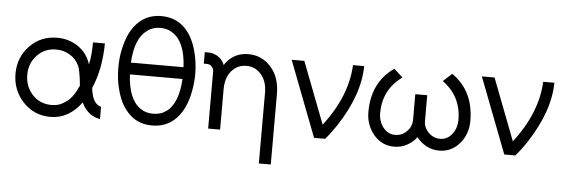

<svg xmlns="http://www.w3.org/2000/svg" viewBox="-55 -889 3708 1266"><g transform="rotate(5 1799.5 -256.0)"><path d="M295 -510Q187 -510 114 -435Q41 -359 41 -250Q41 -195 59.5 -148Q78 -101 114 -63Q187 14 295 14Q357 14 409 -16Q436 -32 458 -52.5Q480 -73 499 -100Q505 -87 512.5 -75Q520 -63 529 -53Q546 -32 569.5 -19Q593 -6 622 0V-81Q609 -85 599 -92Q589 -99 581 -110Q573 -121 567 -136.5Q561 -152 557 -173Q556 -177 555 -184Q554 -191 553 -200Q582 -267 596 -342Q610 -417 611 -500H532Q532 -460 529 -423Q526 -386 518 -353Q516 -361 513 -368Q510 -375 507 -382Q480 -441 422 -476Q365 -510 295 -510ZM295 -432Q346 -432 386 -407Q427 -383 448 -337Q454 -324 460 -292Q466 -260 471 -208Q461 -187 453 -171.5Q445 -156 439 -148Q414 -109 375 -87Q358 -75 337.5 -70Q317 -65 295 -65Q219 -65 169 -118Q119 -172 119 -250Q119 -326 169 -379Q219 -432 295 -432Z M967 -634Q1017 -634 1052 -608Q1133 -553 1141 -389H793Q801 -550 880 -606Q916 -634 967 -634ZM967 -712Q898 -712 846 -678Q761 -621 730 -490Q721 -457 717 -422Q713 -387 713 -350Q713 -313 717 -278Q721 -243 730 -209Q746 -143 775.5 -96.5Q805 -50 846 -22Q898 12 967 12Q1037 12 1089 -22Q1131 -50 1160 -96.5Q1189 -143 1205 -209Q1213 -243 1217.5 -278Q1222 -313 1222 -350Q1222 -387 1217.5 -422Q1213 -457 1205 -490Q1173 -622 1089 -678Q1037 -712 967 -712ZM1141 -311Q1132 -145 1051 -90Q1017 -66 967 -66Q917 -66 883 -91Q802 -146 793 -311Z M1770 200V-266Q1770 -321 1755 -366Q1740 -411 1710 -444Q1650 -512 1560 -512Q1471 -512 1417 -445Q1413 -440 1409.5 -435.5Q1406 -431 1404 -426Q1400 -436 1394 -446Q1388 -456 1379 -465Q1344 -500 1293 -500H1272V-424H1293Q1312 -424 1325 -410Q1338 -397 1338 -378V0H1363H1403H1417V-267Q1417 -344 1455 -388Q1494 -434 1554 -434Q1614 -434 1652 -388Q1691 -344 1691 -267V200Z M1847 -500 2039 0H2112Q2133 -24 2150.5 -47.5Q2168 -71 2184 -95Q2325 -310 2327 -500H2253Q2248 -396 2206.5 -293.5Q2165 -191 2088 -91L1931 -500Z M2527 -500Q2381 -399 2381 -201Q2381 -157 2395 -119Q2409 -81 2436 -49Q2490 12 2569 12Q2592 12 2613.5 7Q2635 2 2654 -9Q2673 -19 2689 -32.5Q2705 -46 2718 -64Q2732 -46 2748 -32.5Q2764 -19 2782 -9Q2821 12 2868 12Q2947 12 3001 -49Q3056 -112 3056 -201Q3056 -399 2910 -500L2852 -447Q2977 -357 2977 -201Q2977 -173 2969 -149Q2961 -125 2945 -105Q2914 -66 2868 -66Q2822 -66 2790 -99Q2758 -131 2758 -176V-345H2679V-176Q2679 -154 2671 -134Q2663 -114 2647 -99Q2615 -66 2569 -66Q2523 -66 2491 -105Q2459 -145 2459 -201Q2459 -357 2585 -447Z M3106 -500 3298 0H3371Q3392 -24 3409.5 -47.5Q3427 -71 3443 -95Q3584 -310 3586 -500H3512Q3507 -396 3465.5 -293.5Q3424 -191 3347 -91L3190 -500Z"/></g></svg>

Font: Unageo
Style: Regular
Weight: 400
Designer: Richard Sepsi
Foundry: Richard Sepsi
Version: Version 2.000